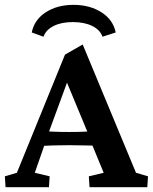

<svg xmlns="http://www.w3.org/2000/svg" viewBox="-24 -775 633 795"><path d="M-1 0 -3.9 -44.9 45.9 -59.6 245.1 -548.8 318.4 -590.8 539.1 -59.6 588.9 -44.9 585.9 0H346.7L343.8 -44.9L405.3 -59.6L350.6 -192.4L339.8 -224.6L239.3 -466.8L265.6 -465.8L177.7 -226.6L168 -197.3L120.1 -59.6L181.6 -44.9L178.7 0ZM147.5 -170.9V-232.4Q166 -231.4 192.9 -230Q219.7 -228.5 261.7 -228.5Q302.7 -228.5 330.6 -230Q358.4 -231.4 376 -232.4V-171.9Q352.5 -171.9 324.7 -172.9Q296.9 -173.8 261.7 -173.8Q226.6 -173.8 199.2 -172.9Q171.9 -171.9 147.5 -170.9ZM156.2 -623 107.4 -640.6Q118.2 -693.4 165.5 -724.1Q212.9 -754.9 280.3 -754.9Q347.7 -754.9 396 -724.1Q444.3 -693.4 455.1 -640.6L400.4 -623Q390.6 -651.4 357.9 -667.5Q325.2 -683.6 277.3 -683.6Q230.5 -683.6 198.2 -667.5Q166 -651.4 156.2 -623Z"/></svg>

Font: Crimson Pro SemiBold
Style: Regular
Weight: 600
Designer: Jacques Le Bailly
Foundry: Baron von Fonthausen
Version: Version 1.003